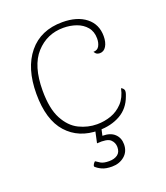

<svg xmlns="http://www.w3.org/2000/svg" viewBox="-130 -602 760 881"><g transform="rotate(-20 249.5 -161.5)"><path d="M265 12Q168 12 110.5 -52Q53 -116 53 -243Q53 -368 112 -440Q171 -512 277 -512Q349 -512 391.5 -478.5Q434 -445 434 -387Q434 -357 422.5 -338Q411 -319 391 -319Q384 -319 377.5 -322Q371 -325 365 -335Q385 -335 393.5 -350.5Q402 -366 402 -387Q402 -421 383.5 -443Q365 -465 335.5 -475.5Q306 -486 272 -486Q192 -486 138.5 -427Q85 -368 85 -247Q85 -159 112 -108.5Q139 -58 181 -37.5Q223 -17 268 -17Q304 -17 336.5 -28.5Q369 -40 393.5 -66Q418 -92 427 -135Q436 -131 440 -122.5Q444 -114 435 -92Q416 -39 371 -13.5Q326 12 265 12ZM281 0 272 41Q311 41 331.5 60.5Q352 80 352 111Q352 147 327 168Q302 189 266 189Q236 189 217.5 180.5Q199 172 188 161Q187 155 191.5 148.5Q196 142 200 139Q208 145 221.5 153Q235 161 262 161Q287 161 303 149.5Q319 138 319 113Q319 91 303 76Q287 61 237 65L251 0Z"/></g></svg>

Font: Arima Thin
Style: Regular
Weight: 100
Designer: Joana Correia and Natanael Gama
Foundry: NDISCOVER
Version: Version 1.101;gftools[0.9.23]